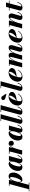

<svg xmlns="http://www.w3.org/2000/svg" viewBox="2669 -3587 1040 6674"><g transform="rotate(-90 3189.0 -250.0)"><path d="M-57 250 128 -440.5H64.5V-460H275L232.5 -282.5L208 -195L203 -153L96 250ZM-128 250V230.5H181V250ZM235.5 -40Q252.5 -40 271.2 -62.8Q290 -85.5 308 -122.2Q326 -159 340.5 -202.2Q355 -245.5 363.8 -288.5Q372.5 -331.5 372.5 -365Q372.5 -389 365.5 -404.2Q358.5 -419.5 341.5 -419.5Q324.5 -419.5 305.8 -397.8Q287 -376 268.8 -340.8Q250.5 -305.5 235.5 -263Q220.5 -220.5 211.5 -178.2Q202.5 -136 202.5 -101Q202.5 -73 211 -56.5Q219.5 -40 235.5 -40ZM277.5 10Q248.5 10 228.5 -3.8Q208.5 -17.5 198 -43.8Q187.5 -70 187.5 -106.5Q187.5 -127 193 -161.2Q198.5 -195.5 209.8 -236.5Q221 -277.5 238.2 -318.8Q255.5 -360 278.8 -394.2Q302 -428.5 331 -449.2Q360 -470 395.5 -470Q464.5 -470 496.2 -425.5Q528 -381 528 -307.5Q528 -250 506.5 -193.8Q485 -137.5 449 -91.5Q413 -45.5 368.2 -17.8Q323.5 10 277.5 10Z M717 10Q646.5 10 615.5 -34.5Q584.5 -79 584.5 -152.5Q584.5 -210 606 -266.2Q627.5 -322.5 663.5 -368.5Q699.5 -414.5 744.2 -442.2Q789 -470 835.5 -470Q864 -470 884.2 -456.2Q904.5 -442.5 915 -416.2Q925.5 -390 925.5 -353.5Q925.5 -332.5 919.8 -297.8Q914 -263 902.8 -222Q891.5 -181 874 -140.2Q856.5 -99.5 833.5 -65.5Q810.5 -31.5 781.2 -10.8Q752 10 717 10ZM773 -40.5Q790 -40.5 808.8 -62Q827.5 -83.5 845.5 -119Q863.5 -154.5 878.2 -196.8Q893 -239 901.5 -281.2Q910 -323.5 910 -358.5Q910 -377.5 906.2 -391.2Q902.5 -405 895.2 -412.5Q888 -420 877 -420Q860 -420 841.5 -397.2Q823 -374.5 804.8 -337.8Q786.5 -301 772 -257.8Q757.5 -214.5 748.8 -171.8Q740 -129 740 -95.5Q740 -71 748.2 -55.8Q756.5 -40.5 773 -40.5ZM958 10Q907 10 883.5 -12Q860 -34 860 -73.5Q860 -83.5 860.5 -91Q861 -98.5 862 -103.5L878 -179L903.5 -259.5L917.5 -343L945.5 -460H1103.5L995.5 -54.5Q993.5 -47 993.5 -39.5Q993.5 -34.5 996.5 -30.5Q999.5 -26.5 1006.5 -26.5Q1018 -26.5 1035 -38Q1052 -49.5 1072.8 -79Q1093.5 -108.5 1118.5 -163.5L1137.5 -157Q1112 -99.5 1085.5 -62.5Q1059 -25.5 1028 -7.8Q997 10 958 10Z M1149.5 0 1262.5 -440.5H1184V-460H1415.5L1301.5 0ZM1324 -138Q1333.5 -178.5 1347 -224Q1360.5 -269.5 1379.2 -313Q1398 -356.5 1421.5 -392Q1445 -427.5 1473.8 -448.5Q1502.5 -469.5 1536 -469.5Q1577.5 -469.5 1604.8 -445Q1632 -420.5 1632 -380Q1632 -341.5 1607.2 -315.5Q1582.5 -289.5 1544.5 -289.5Q1509 -289.5 1484.2 -312.2Q1459.5 -335 1459.5 -370.5Q1459.5 -407 1484.2 -429.5Q1509 -452 1546 -452Q1582.5 -452 1606.8 -433.8Q1631 -415.5 1631 -380L1611.5 -380.5Q1611.5 -413.5 1590.5 -432Q1569.5 -450.5 1535 -450.5Q1505 -450.5 1478.8 -429.8Q1452.5 -409 1430.2 -374.8Q1408 -340.5 1390 -299Q1372 -257.5 1358.2 -215.5Q1344.5 -173.5 1335.5 -138Z M1774.5 10Q1704 10 1673 -34.5Q1642 -79 1642 -152.5Q1642 -210 1663.5 -266.2Q1685 -322.5 1721 -368.5Q1757 -414.5 1801.8 -442.2Q1846.5 -470 1893 -470Q1921.5 -470 1941.8 -456.2Q1962 -442.5 1972.5 -416.2Q1983 -390 1983 -353.5Q1983 -332.5 1977.2 -297.8Q1971.5 -263 1960.2 -222Q1949 -181 1931.5 -140.2Q1914 -99.5 1891 -65.5Q1868 -31.5 1838.8 -10.8Q1809.5 10 1774.5 10ZM1830.5 -40.5Q1847.5 -40.5 1866.2 -62Q1885 -83.5 1903 -119Q1921 -154.5 1935.8 -196.8Q1950.5 -239 1959 -281.2Q1967.5 -323.5 1967.5 -358.5Q1967.5 -377.5 1963.8 -391.2Q1960 -405 1952.8 -412.5Q1945.5 -420 1934.5 -420Q1917.5 -420 1899 -397.2Q1880.5 -374.5 1862.2 -337.8Q1844 -301 1829.5 -257.8Q1815 -214.5 1806.2 -171.8Q1797.5 -129 1797.5 -95.5Q1797.5 -71 1805.8 -55.8Q1814 -40.5 1830.5 -40.5ZM2015.5 10Q1964.5 10 1941 -12Q1917.5 -34 1917.5 -73.5Q1917.5 -83.5 1918 -91Q1918.5 -98.5 1919.5 -103.5L1935.5 -179L1961 -259.5L1975 -343L2003 -460H2161L2053 -54.5Q2051 -47 2051 -39.5Q2051 -34.5 2054 -30.5Q2057 -26.5 2064 -26.5Q2075.5 -26.5 2092.5 -38Q2109.5 -49.5 2130.2 -79Q2151 -108.5 2176 -163.5L2195 -157Q2169.5 -99.5 2143 -62.5Q2116.5 -25.5 2085.5 -7.8Q2054.5 10 2015.5 10Z M2322.5 10Q2270 10 2246.5 -9.8Q2223 -29.5 2223 -62Q2223 -77.5 2225.8 -90.8Q2228.5 -104 2231 -112L2397 -730.5H2314.5V-750H2555L2367.5 -57.5Q2366.5 -53 2365.8 -48.8Q2365 -44.5 2365 -41Q2365 -26.5 2377 -26.5Q2389 -26.5 2405.8 -38Q2422.5 -49.5 2443.5 -79Q2464.5 -108.5 2489.5 -163.5L2508.5 -157Q2483.5 -99.5 2456.5 -62.5Q2429.5 -25.5 2397 -7.8Q2364.5 10 2322.5 10Z M2639.5 10Q2587 10 2563.5 -9.8Q2540 -29.5 2540 -62Q2540 -77.5 2542.8 -90.8Q2545.5 -104 2548 -112L2714 -730.5H2631.5V-750H2872L2684.5 -57.5Q2683.5 -53 2682.8 -48.8Q2682 -44.5 2682 -41Q2682 -26.5 2694 -26.5Q2706 -26.5 2722.8 -38Q2739.5 -49.5 2760.5 -79Q2781.5 -108.5 2806.5 -163.5L2825.5 -157Q2800.5 -99.5 2773.5 -62.5Q2746.5 -25.5 2714 -7.8Q2681.5 10 2639.5 10Z M3028 10Q2971 10 2933.2 -11.8Q2895.5 -33.5 2876.5 -69.8Q2857.5 -106 2857.5 -150Q2857.5 -213.5 2881.5 -271Q2905.5 -328.5 2947.8 -373.5Q2990 -418.5 3045.5 -444.2Q3101 -470 3164 -470Q3242.5 -470 3286.5 -437Q3330.5 -404 3330.5 -356.5Q3330.5 -322 3310 -293.2Q3289.5 -264.5 3249.5 -242.8Q3209.5 -221 3150 -207.8Q3090.5 -194.5 3011.5 -190.5V-205.5Q3043.5 -207.5 3072.5 -225Q3101.5 -242.5 3125.2 -269Q3149 -295.5 3166.5 -324.8Q3184 -354 3193.8 -380.5Q3203.5 -407 3203.5 -424Q3203.5 -435.5 3198.8 -443.2Q3194 -451 3181.5 -451Q3162.5 -451 3142 -431.2Q3121.5 -411.5 3102 -377.8Q3082.5 -344 3065.5 -303Q3048.5 -262 3035.2 -219Q3022 -176 3014.5 -137Q3007 -98 3007 -70Q3007 -39.5 3021.8 -27.8Q3036.5 -16 3060.5 -16Q3091.5 -16 3126 -31.2Q3160.5 -46.5 3193.5 -74.5Q3226.5 -102.5 3253.5 -141L3270.5 -129.5Q3245.5 -95.5 3211.5 -63.5Q3177.5 -31.5 3132.5 -10.8Q3087.5 10 3028 10ZM3256.5 -547 3119 -582.5Q3087.5 -588.5 3069.8 -609Q3052 -629.5 3049.5 -654.5Q3047 -679.5 3060 -699Q3068.5 -711 3084 -718.5Q3099.5 -726 3118.5 -726Q3137.5 -726 3155.5 -716Q3173.5 -706 3187 -684L3266 -560Z M3469 10Q3416.5 10 3393 -9.8Q3369.5 -29.5 3369.5 -62Q3369.5 -77.5 3372.2 -90.8Q3375 -104 3377.5 -112L3543.5 -730.5H3461V-750H3701.5L3514 -57.5Q3513 -53 3512.2 -48.8Q3511.5 -44.5 3511.5 -41Q3511.5 -26.5 3523.5 -26.5Q3535.5 -26.5 3552.2 -38Q3569 -49.5 3590 -79Q3611 -108.5 3636 -163.5L3655 -157Q3630 -99.5 3603 -62.5Q3576 -25.5 3543.5 -7.8Q3511 10 3469 10Z M3857.5 10Q3800.5 10 3762.8 -11.8Q3725 -33.5 3706 -69.8Q3687 -106 3687 -150Q3687 -213.5 3711 -271Q3735 -328.5 3777.2 -373.5Q3819.5 -418.5 3875 -444.2Q3930.5 -470 3993.5 -470Q4072 -470 4116 -437Q4160 -404 4160 -356.5Q4160 -322 4139.5 -293.2Q4119 -264.5 4079 -242.8Q4039 -221 3979.5 -207.8Q3920 -194.5 3841 -190.5V-205.5Q3873 -207.5 3902 -225Q3931 -242.5 3954.8 -269Q3978.5 -295.5 3996 -324.8Q4013.5 -354 4023.2 -380.5Q4033 -407 4033 -424Q4033 -435.5 4028.2 -443.2Q4023.5 -451 4011 -451Q3992 -451 3971.5 -431.2Q3951 -411.5 3931.5 -377.8Q3912 -344 3895 -303Q3878 -262 3864.8 -219Q3851.5 -176 3844 -137Q3836.5 -98 3836.5 -70Q3836.5 -39.5 3851.2 -27.8Q3866 -16 3890 -16Q3921 -16 3955.5 -31.2Q3990 -46.5 4023 -74.5Q4056 -102.5 4083 -141L4100 -129.5Q4075 -95.5 4041 -63.5Q4007 -31.5 3962 -10.8Q3917 10 3857.5 10Z M4828.5 10Q4776 10 4752.2 -14Q4728.5 -38 4728.5 -74.5Q4728.5 -85.5 4731.5 -99.8Q4734.5 -114 4737.5 -125L4791 -308Q4808.5 -368 4811.5 -393.5Q4814.5 -419 4799.5 -419Q4785.5 -419 4764.2 -396.2Q4743 -373.5 4719.2 -333.5Q4695.5 -293.5 4674 -242Q4652.5 -190.5 4637 -133H4626Q4641 -190.5 4663.2 -249.8Q4685.5 -309 4715 -358.8Q4744.5 -408.5 4782 -439Q4819.5 -469.5 4865.5 -469.5Q4910.5 -469.5 4932 -448.8Q4953.5 -428 4956 -394Q4958.5 -360 4947 -319.5L4872.5 -60.5Q4870.5 -54.5 4869.2 -47.8Q4868 -41 4868 -36Q4868 -31 4870.5 -27.8Q4873 -24.5 4878.5 -24.5Q4890.5 -24.5 4908.2 -36Q4926 -47.5 4947.5 -77.5Q4969 -107.5 4992.5 -163.5L5011.5 -157Q4986 -95.5 4959.2 -59Q4932.5 -22.5 4900.8 -6.2Q4869 10 4828.5 10ZM4184.5 0 4299 -440.5H4233.5V-460H4456.5L4337.5 0ZM4449.5 0 4530 -308Q4545 -369 4549.2 -395.2Q4553.5 -421.5 4538.5 -421.5Q4524.5 -421.5 4502.5 -398.2Q4480.5 -375 4456 -334.8Q4431.5 -294.5 4409.2 -242.5Q4387 -190.5 4371.5 -133H4361Q4376 -189.5 4399 -248.8Q4422 -308 4452.5 -358Q4483 -408 4520.2 -438.8Q4557.5 -469.5 4601 -469.5Q4641.5 -469.5 4663.8 -448.8Q4686 -428 4691.2 -394Q4696.5 -360 4686 -319.5L4602 0Z M5213.5 10Q5156.5 10 5118.8 -11.8Q5081 -33.5 5062 -69.8Q5043 -106 5043 -150Q5043 -213.5 5067 -271Q5091 -328.5 5133.2 -373.5Q5175.5 -418.5 5231 -444.2Q5286.5 -470 5349.5 -470Q5428 -470 5472 -437Q5516 -404 5516 -356.5Q5516 -322 5495.5 -293.2Q5475 -264.5 5435 -242.8Q5395 -221 5335.5 -207.8Q5276 -194.5 5197 -190.5V-205.5Q5229 -207.5 5258 -225Q5287 -242.5 5310.8 -269Q5334.5 -295.5 5352 -324.8Q5369.5 -354 5379.2 -380.5Q5389 -407 5389 -424Q5389 -435.5 5384.2 -443.2Q5379.5 -451 5367 -451Q5348 -451 5327.5 -431.2Q5307 -411.5 5287.5 -377.8Q5268 -344 5251 -303Q5234 -262 5220.8 -219Q5207.5 -176 5200 -137Q5192.5 -98 5192.5 -70Q5192.5 -39.5 5207.2 -27.8Q5222 -16 5246 -16Q5277 -16 5311.5 -31.2Q5346 -46.5 5379 -74.5Q5412 -102.5 5439 -141L5456 -129.5Q5431 -95.5 5397 -63.5Q5363 -31.5 5318 -10.8Q5273 10 5213.5 10Z M5926 10Q5877 10 5853.5 -13.2Q5830 -36.5 5830 -74Q5830 -85 5832.8 -99.2Q5835.5 -113.5 5839 -124.5L5894.5 -315.5Q5906 -354 5909.8 -377Q5913.5 -400 5909.5 -409.8Q5905.5 -419.5 5894.5 -419.5Q5881 -419.5 5859.8 -397.8Q5838.5 -376 5814.2 -337.2Q5790 -298.5 5767.2 -246.2Q5744.5 -194 5727.5 -133H5715Q5726.5 -177.5 5744 -224.8Q5761.5 -272 5784 -315.5Q5806.5 -359 5833.5 -394Q5860.5 -429 5891.5 -449.2Q5922.5 -469.5 5956.5 -469.5Q5997.5 -469.5 6023 -450.2Q6048.5 -431 6056 -397Q6063.5 -363 6050.5 -319.5L5977 -67.5Q5976 -63.5 5974.8 -57.8Q5973.5 -52 5973.5 -48Q5973.5 -40 5976.5 -36Q5979.5 -32 5986 -32Q6009.5 -32 6037.8 -64Q6066 -96 6096 -163.5L6115 -157Q6089 -95.5 6060.2 -59Q6031.5 -22.5 5998.5 -6.2Q5965.5 10 5926 10ZM5538.5 0 5656 -440.5H5589.5V-460H5816L5692 0Z M6271.5 10Q6229.5 10 6205.2 -1Q6181 -12 6170.8 -29.5Q6160.5 -47 6160.5 -65.5Q6160.5 -79 6164.8 -96.2Q6169 -113.5 6173 -128.5L6286.5 -560H6440L6307.5 -66.5Q6306 -61 6304.5 -54.2Q6303 -47.5 6303 -41Q6303 -24.5 6320 -24.5Q6330 -24.5 6343.5 -31Q6357 -37.5 6373.2 -53.2Q6389.5 -69 6407.2 -97.2Q6425 -125.5 6443 -169L6462.5 -163Q6437 -104.5 6410.8 -66Q6384.5 -27.5 6351.2 -8.8Q6318 10 6271.5 10ZM6163 -440V-460H6506V-440Z"/></g></svg>

Font: Bodoni Moda 11pt ExtraBold
Style: Italic
Weight: 800
Italic angle: -13°
Version: Version 2.004